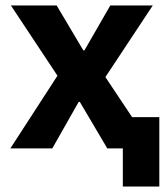

<svg xmlns="http://www.w3.org/2000/svg" viewBox="-20 -545 613 705"><path d="M431 0H374L273 -171H269L172 0H18L191 -267L20 -525H188L286 -360H290L385 -525H541L367 -262L465 -115H565V140H431Z"/></svg>

Font: Aneliza ExtraBold
Style: Regular
Weight: 800
Designer: Mike Abbink, Paul van der Laan, Pieter van Rosmalen
Foundry: Bold Monday
Version: Version 3.001;September 8, 2019;FontCreator 11.5.0.2425 64-b